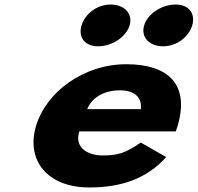

<svg xmlns="http://www.w3.org/2000/svg" viewBox="-20 -811 871 846"><path d="M467.2 -791C407.8 -791 354.5 -750 339.3 -699C324 -648 352.8 -607 412.2 -607C473.9 -607 535.8 -648 551 -699C566.3 -750 528.9 -791 467.2 -791ZM754 -791C692.3 -791 630.4 -750 615.1 -699C599.9 -648 637.2 -607 698.9 -607C758.3 -607 811.6 -648 826.9 -699C842.1 -750 813.4 -791 754 -791ZM754.2 -232C757 -238 760.3 -249 762.4 -256C816.2 -436 724.7 -528 536.2 -528C348.6 -528 183.7 -406 138.8 -256C94.2 -107 186.2 15 373.7 15C511.7 15 625.4 -22 712.4 -119L600 -183C534.2 -137 500.6 -126 431.7 -126C377.2 -126 305.4 -153 329.1 -232ZM364.4 -330C382.1 -377 434 -413 507.8 -413C570.7 -413 606.8 -384 600.4 -330Z"/></svg>

Font: Hussar
Style: BdSuprExtOblThree
Weight: 700
Foundry: Cannot Into Space Fonts
Version: Version 2.00